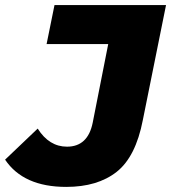

<svg xmlns="http://www.w3.org/2000/svg" viewBox="-73 -720 672 754"><path d="M187 14Q19 14 -53 -93L75 -215Q120 -144 190 -144Q272 -144 291 -238L352 -547H110L141 -700H579L488 -249Q460 -104 385 -45Q310 14 187 14Z"/></svg>

Font: Montserrat ExtraBold
Style: Italic
Weight: 800
Italic angle: -11.3°
Designer: Julieta Ulanovsky
Foundry: Julieta Ulanovsky
Version: Version 9.000; ttfautohint (v1.8.4.7-5d5b)